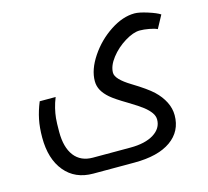

<svg xmlns="http://www.w3.org/2000/svg" viewBox="-104 -606 1047 966"><g transform="rotate(-15 419.5 -122.5)"><path d="M266.1 240.2Q172.4 240.2 118.7 175.3Q64.9 110.4 64.9 -1Q64.9 -53.2 73.5 -95.2Q82 -137.2 100.1 -181.2H183.1Q171.9 -153.3 165.8 -127.7Q159.7 -102.1 157.2 -78.1Q154.8 -54.2 154.8 -6.8Q154.8 74.2 188.5 118.2Q222.2 162.1 285.2 162.1H481Q557.6 162.1 602.3 134.3Q647 106.4 647 60.1Q647 41.5 634.3 23.9Q621.6 6.3 600.1 -10.7Q578.6 -27.8 526.9 -59.1Q466.8 -94.7 442.9 -115.5Q418.9 -136.2 406.5 -158.4Q394 -180.7 394 -207Q394 -266.6 438.2 -332.8Q482.4 -398.9 547.9 -441.9Q613.3 -484.9 674.8 -484.9Q698.7 -484.9 741.9 -471.2Q785.2 -457.5 804.2 -444.8L768.1 -377.9Q753.4 -385.3 726.3 -390.1Q699.2 -395 678.2 -395Q644.5 -395 599.9 -367.7Q555.2 -340.3 524.2 -300.3Q493.2 -260.3 493.2 -224.1Q493.2 -190.4 567.9 -145Q641.6 -100.1 672.6 -70.8Q703.6 -41.5 720.7 -7.6Q737.8 26.4 737.8 62Q737.8 145.5 670.9 192.9Q604 240.2 481 240.2Z"/></g></svg>

Font: Noto Sans Kufi Arabic
Style: Regular
Weight: 400
Designer: Monotype Design team
Foundry: Monotype Imaging Inc.
Version: Version 1.02